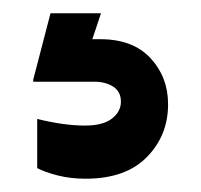

<svg xmlns="http://www.w3.org/2000/svg" viewBox="-20 -20 303 289"><path d="M162 133Q162 118 150.5 110.5Q139 103 122 103H30V100L56 0H132L119 39H131Q180 39 206.5 67.5Q233 96 233 137Q233 184 201 216.5Q169 249 109 249Q86 249 66.5 244Q47 239 36 233V159Q76 169 108 169Q135 169 148.5 158.5Q162 148 162 133Z"/></svg>

Font: Be Vietnam ExtraBold
Style: Regular
Weight: 800
Designer: Gabriel Lam
Foundry: TypeRant
Version: Version 4.000